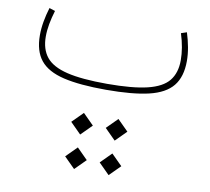

<svg xmlns="http://www.w3.org/2000/svg" viewBox="-82 -435 1017 931"><g transform="rotate(10 427.0 31.0)"><path d="M287.6 182.1 340.8 235.4 394 182.1 340.8 128.9ZM457.5 182.1 510.7 235.4 564 182.1 510.7 128.9ZM457.5 352.1 510.7 405.3 564 352.1 510.7 298.8ZM287.6 352.1 340.8 405.3 394 352.1 340.8 298.8ZM764.6 -342.8 736.8 -333.5Q748 -298.3 753.4 -266.1Q758.8 -233.9 758.8 -203.6Q758.8 -141.6 727.8 -103Q696.8 -64.5 624 -46.9Q551.3 -29.3 426.3 -29.3Q301.3 -29.3 228.8 -46.9Q156.2 -64.5 125.2 -103Q94.2 -141.6 94.2 -203.6Q94.2 -233.9 100.1 -266.1Q106 -298.3 116.7 -333.5L87.9 -342.8Q77.1 -307.1 71 -272.7Q64.9 -238.3 64.9 -205.1Q64.9 -127.4 101.1 -82.5Q137.2 -37.6 216.8 -18.8Q296.4 0 426.3 0Q556.6 0 636.2 -18.8Q715.8 -37.6 752.2 -82.5Q788.6 -127.4 788.6 -205.1Q788.6 -238.3 782.2 -272.7Q775.9 -307.1 764.6 -342.8Z"/></g></svg>

Font: Estedad-FD-VF Thin
Style: Regular
Weight: 100
Designer: Amin Abedi
Version: Version 5.0